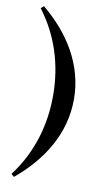

<svg xmlns="http://www.w3.org/2000/svg" viewBox="-98 -773 558 988"><g transform="rotate(10 181.0 -279.0)"><path d="M175 -279C175 -118 128 30 34 154L49 167C189 51 284 -100 284 -279C284 -458 189 -609 49 -725L34 -712C128 -588 175 -440 175 -279Z"/></g></svg>

Font: Source Serif 4 Display
Style: Bold
Weight: 700
Designer: Frank Grießhammer
Foundry: Adobe Systems Incorporated
Version: Version 4.004;hotconv 1.0.117;makeotfexe 2.5.65602